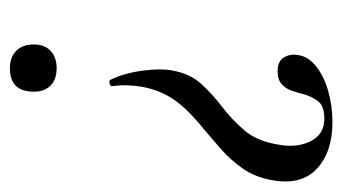

<svg xmlns="http://www.w3.org/2000/svg" viewBox="-168 -496 675 378"><g transform="rotate(90 169.0 -307.5)"><path d="M137 -189Q124 -217 119.5 -252Q115 -287 119 -308Q125 -344 145.5 -366.5Q166 -389 191 -408Q216 -427 237 -451.5Q258 -476 265 -517Q270 -543 265 -564Q260 -585 247.5 -597Q235 -609 213 -609Q188 -609 178.5 -595Q169 -581 165 -565Q163 -556 159 -544.5Q155 -533 146 -525Q137 -517 121 -517Q101 -517 93.5 -529.5Q86 -542 89 -558Q92 -578 112 -593.5Q132 -609 161 -617Q190 -625 221 -625Q280 -625 313 -594Q346 -563 335 -505Q329 -472 312 -448Q295 -424 274.5 -406Q254 -388 235 -372Q193 -338 175 -310.5Q157 -283 151 -248Q149 -236 148.5 -221.5Q148 -207 150 -191Q150 -187 144 -186Q138 -185 137 -189ZM115 10Q93 10 80.5 -2.5Q68 -15 68 -37Q68 -58 80.5 -70Q93 -82 115 -82Q137 -82 149 -70Q161 -58 161 -37Q161 10 115 10Z"/></g></svg>

Font: Cormorant Infant Light Medium
Style: Italic
Weight: 500
Italic angle: -10°
Version: Version 4.001